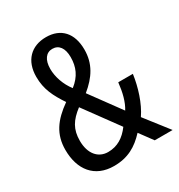

<svg xmlns="http://www.w3.org/2000/svg" viewBox="-174 -841 901 967"><g transform="rotate(-30 277.0 -357.0)"><path d="M235 -724C148 -724 93 -668 93 -575C93 -502 119 -452 160 -390C78 -332 36 -273 36 -183C36 -68 96 10 209 10C290 10 344 -22 394 -76L450 0H554L448 -136C487 -193 512 -273 522 -345H437C431 -289 419 -241 396 -204L268 -379C334 -433 372 -491 372 -573C372 -669 321 -724 235 -724ZM233 -657C271 -657 293 -627 293 -575C293 -518 274 -473 224 -434C192 -475 174 -528 174 -574C174 -627 197 -657 233 -657ZM203 -335 347 -138C313 -92 272 -66 218 -66C160 -66 122 -112 122 -186C122 -253 147 -292 203 -335Z"/></g></svg>

Font: Noto Sans Condensed
Style: Regular
Weight: 400
Width: 3
Designer: Monotype Design Team
Foundry: Monotype Imaging Inc.
Version: Version 2.013